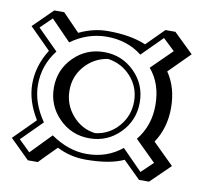

<svg xmlns="http://www.w3.org/2000/svg" viewBox="-65 -672 701 665"><g transform="rotate(10 286.0 -339.5)"><path d="M163 -232.5Q119 -277 119 -340Q119 -403 163 -447Q207 -491 270 -491Q333 -491 377 -447Q421 -403 421 -340Q421 -277 377 -232.5Q333 -188 270 -188Q207 -188 163 -232.5ZM506 -536 465 -575 394 -504Q342 -545 270 -545Q202 -545 144 -503L74 -575L34 -536L106 -464Q63 -409 63 -340Q63 -277 106 -215L34 -143L74 -104L144 -176Q206 -133 270 -133Q342 -133 394 -176L465 -104L506 -143L433 -215Q476 -268 476 -340Q476 -416 434 -465ZM500 -603 569 -536 496 -463Q531 -412 531 -340Q531 -270 495 -216L569 -143L500 -76H465L404 -136Q355 -113 270 -113Q216 -113 169 -137Q125 -93 109 -76H74L6 -143L81 -218Q43 -280 43 -340Q43 -403 80 -462L6 -536L74 -603H109L169 -541Q219 -565 270 -565Q350 -565 404 -542L465 -603ZM287 -209Q336 -215 368.5 -252.5Q401 -290 401 -340Q401 -390 368.5 -426.5Q336 -463 287 -470Q239 -463 206.5 -426.5Q174 -390 174 -340Q174 -290 206.5 -252.5Q239 -215 287 -209Z"/></g></svg>

Font: Jacques Francois Shadow
Style: Regular
Weight: 400
Designer: Alexei Vanyashin, Nikita Kanarev (i@xarsok.ru)
Foundry: Cyreal (www.cyreal.org)
Version: Version 1.003